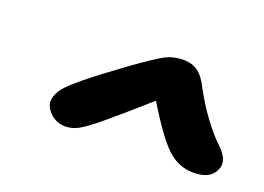

<svg xmlns="http://www.w3.org/2000/svg" viewBox="-55 -831 721 525"><g transform="rotate(20 305.0 -569.0)"><path d="M535.2 -429.2Q491.7 -429.2 458.5 -460.2Q425.3 -491.2 372.1 -579.1Q289.6 -506.3 253.7 -476.8Q217.8 -447.3 199.7 -437.7Q181.6 -428.2 163.1 -428.2Q135.7 -428.2 116.9 -447.3Q98.1 -466.3 102.1 -486.8Q105.5 -502.9 116.2 -517.3Q127 -531.7 163.3 -561.8Q199.7 -591.8 272.9 -645Q329.6 -685.5 352.8 -697.8Q376 -710 405.8 -710Q429.7 -710 447 -697.8Q464.4 -685.5 479 -655.8Q503.4 -610.4 529.8 -575.9Q556.2 -541.5 571.3 -527.8Q586.4 -514.2 595 -500.2Q603.5 -486.3 601.1 -471.2Q590.8 -429.2 535.2 -429.2Z"/></g></svg>

Font: Shantell Sans Irregular
Style: Italic
Weight: 600
Italic angle: -11.31°
Designer: Stephen Nixon, Anya Danilova, Shantell Martin
Foundry: Arrow Type
Version: Version 1.006;[9816181b4]